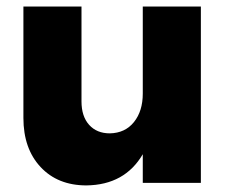

<svg xmlns="http://www.w3.org/2000/svg" viewBox="-20 -561 704 589"><path d="M596.2 -541V0H418V-87.9Q362.8 6.3 245.1 7.8Q157.2 7.8 104.5 -48.6Q51.8 -105 51.8 -199.2V-541H230V-250Q230 -204.1 253.4 -178Q276.9 -151.9 316.9 -151.9Q363.8 -152.8 390.9 -186.5Q418 -220.2 418 -273.9V-541Z"/></svg>

Font: Argentum Sans
Style: Bold
Weight: 700
Designer: Julieta Ulanovsky (Modified by Cristiano Sobral)
Foundry: Julieta Ulanovsky
Version: Version 1.000; ttfautohint (v1.5.65-e2d9)